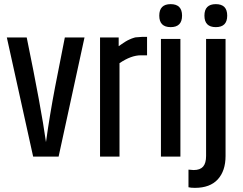

<svg xmlns="http://www.w3.org/2000/svg" viewBox="-20 -756 1171 927"><path d="M293 -575H388L263 0H140L13 -575H109Q179 -234 202 -70Q220 -200 246 -336Z M667 -578H690V-489H660Q613 -489 557 -451V0H463V-575H553V-533Q556 -535 564.5 -541Q573 -547 575.5 -548.5Q578 -550 585.5 -555Q593 -560 596 -561Q599 -562 605.5 -565.5Q612 -569 616 -570Q620 -571 626.5 -573.5Q633 -576 639 -576Q657 -578 667 -578Z M859 -680.5Q859 -625 804 -625Q749 -625 749 -680.5Q749 -736 804 -736Q859 -736 859 -680.5ZM757 -568H851V0H757Z M1077 -680.5Q1077 -625 1022 -625Q967 -625 967 -680.5Q967 -736 1022 -736Q1077 -736 1077 -680.5ZM975 -568H1069V-3Q1069 69 1031.5 110Q994 151 921 151Q901 151 890 148V63Q906 65 915 65Q946 65 960.5 48.5Q975 32 975 -3Z"/></svg>

Font: Khand Medium
Style: Regular
Weight: 500
Designer: Devanagari: Sanchit Sawaria, Jyotish Sonowal; Latin: Satya Rajpurohit
Foundry: Indian Type Foundry
Version: Version 1.100;PS 1.0;hotconv 1.0.78;makeotf.lib2.5.61930; tt